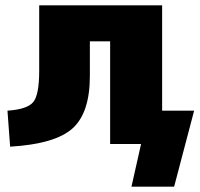

<svg xmlns="http://www.w3.org/2000/svg" viewBox="-20 -540 751 720"><path d="M588 -125H708L633 160H473L509 0H393V-385H317V-255Q317 -117 252 -58.5Q187 0 18 10L8 -125Q82 -130 104.5 -157Q127 -184 127 -275V-520H588Z"/></svg>

Font: M PLUS 1p Black
Style: Regular
Weight: 900
Version: Version 1.061